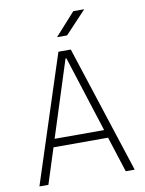

<svg xmlns="http://www.w3.org/2000/svg" viewBox="-96 -961 779 1029"><g transform="rotate(-10 293.0 -447.0)"><path d="M33.7 0 259.3 -693.4H326.7L552.2 0H503.4L441.4 -193.4H144.5L82.5 0ZM158.2 -237.3H427.7L295.4 -650.9H290.5ZM265.6 -771.5 375.5 -893.6H435.1L320.3 -771.5Z"/></g></svg>

Font: Cascadia Code NF ExtraLight
Style: Regular
Weight: 200
Monospace: yes
Designer: Aaron Bell
Foundry: Saja Typeworks
Version: Version 2404.023; ttfautohint (v1.8.4)